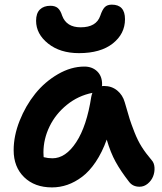

<svg xmlns="http://www.w3.org/2000/svg" viewBox="-20 -773 703 831"><path d="M321.8 -543Q240.2 -543 188.2 -584.5Q136.2 -626 136.2 -683.1Q136.2 -715.8 152.8 -731.9Q169.4 -748 198.2 -748Q218.3 -748 230 -738.3Q241.7 -728.5 249 -705.1Q267.6 -654.8 329.1 -654.8Q397 -654.8 414.1 -705.1Q422.9 -731.4 433.6 -742.2Q444.3 -752.9 463.9 -752.9Q521 -752.9 521 -689.9Q521 -626.5 468 -584.7Q415 -543 321.8 -543ZM205.1 38.1Q129.9 38.1 84.5 -6.1Q39.1 -50.3 39.1 -123Q39.1 -185.1 64.9 -250.2Q90.8 -315.4 132.3 -367.2Q173.8 -418.9 230.7 -451.9Q287.6 -484.9 345.2 -484.9Q378.9 -484.9 400.4 -464.4Q421.9 -443.8 421.9 -408.2Q421.9 -401.9 420.9 -399.9Q423.8 -400.9 430.2 -400.9Q463.4 -400.9 487.3 -381.3Q511.2 -361.8 520 -330.1Q534.7 -278.3 541.3 -257.6Q547.9 -236.8 562 -200.7Q576.2 -164.6 593.5 -137.2Q610.8 -109.9 636.2 -80.1Q647.5 -67.9 648.7 -47.9Q649.9 -27.8 642.6 -9.5Q635.3 8.8 619.4 22Q603.5 35.2 584 35.2Q554.2 35.2 538.1 13.2Q502.4 -32.7 480.5 -72.5Q458.5 -112.3 441.9 -168.9Q421.9 -113.3 394.3 -72.3Q366.7 -31.2 335.4 -7.8Q304.2 15.6 271.7 26.9Q239.3 38.1 205.1 38.1ZM168 -112.8Q168 -98.6 168.9 -92.8Q187.5 -87.9 207 -87.9Q264.2 -87.9 309.8 -157.5Q355.5 -227.1 375 -354Q376.5 -362.3 379.9 -371.1Q318.4 -358.9 269.5 -319.3Q220.7 -279.8 194.3 -225.3Q168 -170.9 168 -112.8Z"/></svg>

Font: Shantell Sans Bouncy
Style: Regular
Weight: 600
Designer: Stephen Nixon, Anya Danilova, Shantell Martin
Foundry: Arrow Type
Version: Version 1.006;[9816181b4]